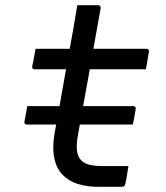

<svg xmlns="http://www.w3.org/2000/svg" viewBox="-20 -720 640 740"><path d="M85 -311H494Q499 -311 501.5 -308Q504 -305 503 -300Q501 -285 498 -270.5Q495 -256 492 -240H84Q81 -240 78 -241.5Q75 -243 74.5 -245.5Q74 -248 74 -251Q77 -267 80 -281.5Q83 -296 85 -311ZM117 -532H545Q550 -532 552.5 -529Q555 -526 554 -521Q552 -509 550 -498Q548 -487 546.5 -476Q545 -465 542 -453H114Q112 -453 109.5 -453.5Q107 -454 106 -455.5Q105 -457 104.5 -459Q104 -461 104 -464Q107 -476 109 -487Q111 -498 113 -509Q115 -520 117 -532ZM475 -80Q472 -63 469.5 -45.5Q467 -28 463 -11Q462 -5 458.5 -2.5Q455 0 450 0Q447 0 436.5 0Q426 0 411 0Q396 0 382.5 0Q369 0 358 0Q315 0 280 -11Q245 -22 221.5 -46Q198 -70 189.5 -109Q181 -148 190 -204Q199 -254 208 -303.5Q217 -353 225.5 -402Q234 -451 243 -500.5Q252 -550 261 -600Q265 -625 269.5 -650Q274 -675 278 -700Q299 -700 319 -700Q339 -700 359 -700Q362 -700 364 -698.5Q366 -697 367 -694.5Q368 -692 368 -689Q357 -629 346.5 -568.5Q336 -508 325 -447Q314 -386 303 -325Q292 -264 281 -203Q274 -166 276.5 -141Q279 -116 293 -102Q305 -90 325 -85Q345 -80 374 -80Q387 -80 402.5 -80Q418 -80 433 -80Q448 -80 461 -80Z"/></svg>

Font: Rec Mono Linear
Style: Italic
Weight: 400
Italic angle: -10°
Monospace: yes
Version: Version 1.085; ttfautohint (v1.8.4.7-5d5b)